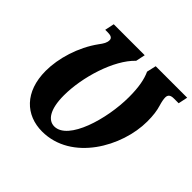

<svg xmlns="http://www.w3.org/2000/svg" viewBox="-175 -902 1100 1100"><g transform="rotate(45 375.5 -351.5)"><path d="M300 11C539 11 686 -253 686 -456C686 -505 681 -539 672 -569C664 -595 661 -614 661 -626C661 -646 672 -657 700 -657H739L751 -714H496L483 -657C502 -616 513 -562 513 -481C513 -302 441 -59 329 -59C280 -59 242 -109 242 -224C242 -371 302 -569 395 -657L407 -714H156L144 -657H166C191 -657 204 -649 204 -633C204 -612 194 -596 176 -572C106 -476 69 -351 69 -250C69 -80 168 11 300 11Z"/></g></svg>

Font: Noto Serif ExtraCondensed Black
Style: Italic
Weight: 900
Width: 2
Italic angle: -12°
Designer: Monotype Design Team
Foundry: Monotype Imaging Inc.
Version: Version 2.014